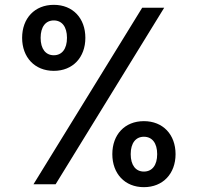

<svg xmlns="http://www.w3.org/2000/svg" viewBox="-20 -762 818 794"><path d="M202.5 -469C281.5 -469 333 -525 333 -605.5C333 -686.5 281.5 -742 202.5 -742C123.5 -742 71.5 -686.5 71.5 -605.5C71.5 -525 123.5 -469 202.5 -469ZM118.5 0H210L659 -730H568ZM148 -605.5C148 -651.5 169 -677.5 202.5 -677.5C236 -677.5 257 -651.5 257 -605.5C257 -559.5 236 -533.5 202.5 -533.5C169 -533.5 148 -559.5 148 -605.5ZM444.5 -124.5C444.5 -44 496 12 575 12C654 12 706 -44 706 -124.5C706 -205.5 654 -261 575 -261C496 -261 444.5 -205.5 444.5 -124.5ZM520.5 -124.5C520.5 -170.5 541.5 -196.5 575 -196.5C609 -196.5 630 -170.5 630 -124.5C630 -78.5 609 -52.5 575 -52.5C541.5 -52.5 520.5 -78.5 520.5 -124.5Z"/></svg>

Font: Monaspace Neon Wide
Style: Bold
Weight: 700
Width: 7
Designer: Riley Cran & the Lettermatic Team
Foundry: Lettermatic
Version: Version 1.000 (Monaspace Neon)